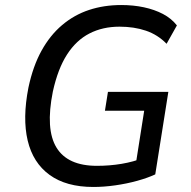

<svg xmlns="http://www.w3.org/2000/svg" viewBox="-20 -734 760 763"><path d="M351 9Q243 9 177 -39Q111 -87 90 -175.5Q69 -264 93 -386Q111 -471 145 -532.5Q179 -594 227 -634.5Q275 -675 334 -694.5Q393 -714 462 -714Q510 -714 552 -705Q594 -696 627.5 -678.5Q661 -661 683 -633L642 -560Q607 -596 560 -612Q513 -628 455 -628Q388 -628 335.5 -601Q283 -574 246.5 -517.5Q210 -461 190 -370Q160 -220 204.5 -147.5Q249 -75 365 -75Q416 -75 463.5 -83Q511 -91 551 -107L516 -59L553 -294H397L409 -369H649L597 -41Q567 -27 525.5 -15.5Q484 -4 438.5 2.5Q393 9 351 9Z"/></svg>

Font: Nunito Sans 7pt SemiCondensed Medium
Style: Italic
Weight: 500
Width: 4
Italic angle: -9°
Designer: Vernon Adams
Foundry: Vernon Adams
Version: Version 3.101;gftools[0.9.27]